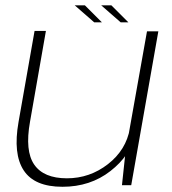

<svg xmlns="http://www.w3.org/2000/svg" viewBox="-20 -710 658 736"><path d="M447.5 0H483L587 -590H543.5L461 -126.5ZM156 -591.5H112.5L51 -242Q29.5 -120 70.8 -57Q112 6 219.5 6Q326 6 403.2 -54.2Q480.5 -114.5 494 -189.5L478 -218Q463.5 -135 393.8 -80.8Q324 -26.5 236.5 -26.5Q147.5 -26.5 111.2 -79Q75 -131.5 95 -243ZM442.5 -624.5H472L407 -689.5H368ZM341 -624.5H370.5L305.5 -689.5H266.5Z"/></svg>

Font: Anybody SemiExpanded ExtraLight
Style: Italic
Weight: 250
Width: 6
Italic angle: -10°
Version: Version 1.113;gftools[0.9.25]